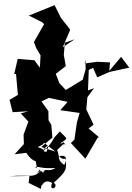

<svg xmlns="http://www.w3.org/2000/svg" viewBox="-20 -882 859 1246"><path d="M315 40C266 98 302 111 262 99C327 36 265 72 267 90C270 102 225 45 165 90C203 55 162 147 138 84C166 148 201 161 213 165C209 159 228 230 211 204C229 187 199 213 210 201C243 199 249 214 340 208C288 241 276 200 259 240C252 222 231 236 242 210C227 248 182 266 248 224C193 281 170 248 41 262L171 260L166 305L245 344L249 319C255 334 262 256 344 323C335 302 268 247 319 305C291 363 367 339 328 305C413 228 413 219 406 148C357 156 381 111 336 148C357 126 438 107 397 189C348 150 374 156 351 91C385 61 393 40 412 63C374 20 399 55 372 48C422 11 424 28 368 -29L333 10ZM766 -513 689 -422 694 -477 610 -481 530 -470 534 -497 536 -434 517 -365 407 -298 349 -360 330 -331 376 -314 342 -403 407 -453 394 -526 401 -605 464 -627 387 -575 435 -687 430 -697 376 -765 334 -849 370 -862 318 -842 167 -781 255 -737 266 -725 200 -609 215 -570 243 -523 239 -443 203 -491 95 -500 72 -401 84 -402 96 -266 42 -234 62 -154 164 -160 115 -146 164 -93 133 -8 135 53 75 119 158 109 260 54 265 44 340 102 248 72 320 11 313 -72 295 -101 294 -161 245 -229 223 -211 332 -264 291 -248 419 -221 371 -167 497 -149 479 -87 463 24 440 46 534 148 614 11 581 18 623 9 555 -48 587 -73 540 -172 547 -251 590 -310 551 -295 556 -428 584 -442 611 -380 690 -415 819 -443 763 -517Z"/></svg>

Font: Hussar Lance
Style: Italic
Weight: 700
Foundry: Cannot Into Space Fonts, PlusOne Fonts
Version: Version 2.27